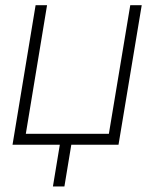

<svg xmlns="http://www.w3.org/2000/svg" viewBox="-20 -542 578 719"><path d="M26.9 0 113.3 -522.5H156.2L76.7 -41H387.7L467.8 -522.5H510.7L423.8 0ZM178.2 156.2 207 -18.1H250L221.2 156.2Z"/></svg>

Font: Inter 28pt ExtraLight
Style: Italic
Weight: 250
Italic angle: -9.3988°
Designer: Rasmus Andersson
Foundry: rsms
Version: Version 4.001;git-66647c0bb